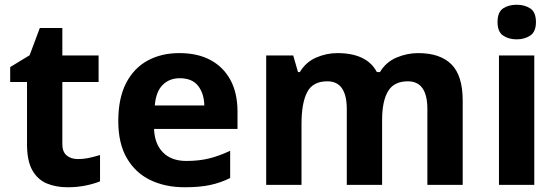

<svg xmlns="http://www.w3.org/2000/svg" viewBox="-20 -780 2352 810"><path d="M308 -109Q333 -109 356 -114Q379 -119 402 -126V-15Q378 -5 342.5 2.5Q307 10 265 10Q216 10 177.5 -6Q139 -22 116.5 -61.5Q94 -101 94 -171V-434H23V-497L105 -547L148 -662H243V-546H396V-434H243V-171Q243 -140 261 -124.5Q279 -109 308 -109Z M737 -556Q813 -556 867.5 -527Q922 -498 952 -443Q982 -388 982 -308V-236H630Q632 -173 667.5 -137Q703 -101 766 -101Q819 -101 862 -111.5Q905 -122 951 -144V-29Q911 -9 866.5 0.5Q822 10 759 10Q677 10 614 -20.5Q551 -51 515 -113Q479 -175 479 -269Q479 -365 511.5 -428.5Q544 -492 602 -524Q660 -556 737 -556ZM738 -450Q695 -450 666.5 -422Q638 -394 633 -335H842Q841 -385 816 -417.5Q791 -450 738 -450Z M1744 -556Q1837 -556 1884.5 -508.5Q1932 -461 1932 -356V0H1783V-319.4Q1783 -437 1700.8 -437Q1642 -437 1617 -395Q1592 -353 1592 -273.5V0H1443V-319.4Q1443 -437 1361 -437Q1299.3 -437 1275.6 -390.7Q1252 -344.4 1252 -257.4V0H1103V-546H1217L1237.2 -476H1245Q1270 -518 1313.5 -537Q1357 -556 1403.7 -556Q1464 -556 1506 -536.5Q1548 -517 1570 -476H1583Q1608 -518 1652.5 -537Q1697 -556 1744 -556Z M2234 -546V0H2085V-546ZM2160 -760Q2193 -760 2217 -744.5Q2241 -729 2241 -686.8Q2241 -646 2217 -630Q2193 -614 2160 -614Q2125.7 -614 2102.4 -630Q2079 -646 2079 -686.8Q2079 -729 2102.4 -744.5Q2125.7 -760 2160 -760Z"/></svg>

Font: Noto Sans Lisu
Style: Regular
Weight: 400
Designer: Monotype Design Team. David Williams.
Foundry: Monotype Imaging Inc.
Version: Version 2.102